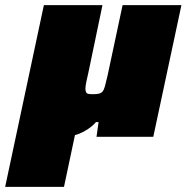

<svg xmlns="http://www.w3.org/2000/svg" viewBox="-67 -530 723 744"><path d="M-47 194 103 -510H330L276 -251Q271 -231 267.5 -213Q264 -195 264 -186Q264 -177 267 -172Q270 -167 276.5 -166Q283 -165 292 -165Q307 -165 316 -167Q325 -169 330.5 -175.5Q336 -182 340 -197Q344 -212 350 -238L408 -510H636L527 0H307L315 -57H305Q293 -43 275.5 -31Q258 -19 240.5 -12Q223 -5 210 -5Q199 -5 192 -13.5Q185 -22 185 -38L232 -47L181 194Z"/></svg>

Font: Saira SemiExpanded Black
Style: Italic
Weight: 900
Width: 6
Italic angle: -12°
Designer: Hector Gatti with collaboration of the Omnibus-Type team
Foundry: Omnibus-Type
Version: Version 1.101